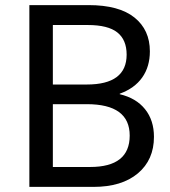

<svg xmlns="http://www.w3.org/2000/svg" viewBox="-20 -732 667 752"><path d="M567 -531Q567 -471 537 -428.5Q507 -386 449 -365V-363Q513 -348 548 -304.5Q583 -261 583 -196Q583 -106 520 -53Q457 0 346 0H95V-712H327Q446 -712 506.5 -663.5Q567 -615 567 -531ZM187 -401H320Q476 -401 476 -518Q476 -576 439.5 -605Q403 -634 324 -634H187ZM187 -78H333Q488 -78 488 -201Q488 -324 320 -324H187Z"/></svg>

Font: CST
Style: Regular
Weight: 400
Version: Version 1.00